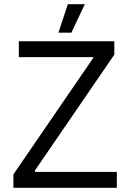

<svg xmlns="http://www.w3.org/2000/svg" viewBox="-20 -897 622 917"><path d="M385 -877H304L259 -741H321ZM44 0H538V-76H147V-83L526 -636V-700H70V-624H425V-620L44 -64Z"/></svg>

Font: Fixel Display Regular
Style: Regular
Weight: 400
Designer: AlfaBravo + MacPaw
Foundry: Kyrylo Tkachov, Marchela Mozhyna, Serhii Makarenko, Maria Weinstein, Zakhar Kryvoshyya
Version: Version 1.211